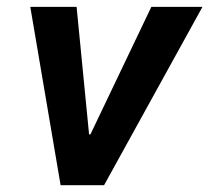

<svg xmlns="http://www.w3.org/2000/svg" viewBox="-20 -543 614 563"><path d="M157.7 0 68.8 -522.9H204.6L241.2 -148.9H245.1L423.8 -522.9H573.7L285.2 0Z"/></svg>

Font: Reddit Sans
Style: Bold Italic
Weight: 700
Italic angle: -11.25°
Designer: Stephen Hutchings
Version: Version 1.013